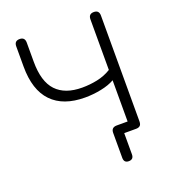

<svg xmlns="http://www.w3.org/2000/svg" viewBox="-154 -825 980 1099"><g transform="rotate(-20 335.5 -275.5)"><path d="M441 160Q412 160 412 129V-23Q412 -56 446 -56H512V-307Q479 -288 430 -278Q381 -268 331 -268Q199 -268 129.5 -340Q60 -412 60 -555V-678Q60 -711 92 -711Q124 -711 124 -678V-561Q124 -440 177.5 -383.5Q231 -327 335 -327Q382 -327 427.5 -336.5Q473 -346 512 -370V-678Q512 -711 544 -711Q576 -711 576 -678V-34Q576 -15 567.5 -7.5Q559 0 544 0H471V129Q471 160 441 160Z"/></g></svg>

Font: Chiron GoRound TC L
Style: Regular
Weight: 300
Designer: Ryoko NISHIZUKA 西塚涼子 (kana, bopomofo & ideographs); Paul D. Hunt (Latin, Greek & Cyrillic); Sandoll Communications 산돌커뮤니
Foundry: Adobe
Version: Version 1.000;hotconv 1.1.1;makeotfexe 2.6.0